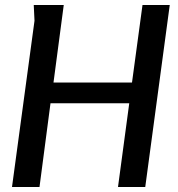

<svg xmlns="http://www.w3.org/2000/svg" viewBox="-20 -748 713 768"><path d="M452 0 497 -335H182L138 0H28L118 -665L115 -728H235L194 -418H508L550 -728H659L561 0Z"/></svg>

Font: Rosario SemiBold
Style: Italic
Weight: 600
Italic angle: -8.05°
Designer: Hector Gatti
Foundry: Omnibus Type
Version: Version 1.101; ttfautohint (v1.8.1.43-b0c9)